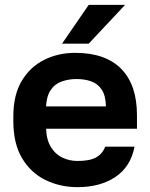

<svg xmlns="http://www.w3.org/2000/svg" viewBox="-20 -760 620 792"><path d="M300 12Q228 12 167.5 -17.5Q107 -47 71 -107.5Q35 -168 35 -260V-280Q35 -368 69.5 -426Q104 -484 162 -513Q220 -542 290 -542Q415 -542 480 -476Q545 -410 545 -285V-229H170Q172 -182 190.5 -152.5Q209 -123 238 -109.5Q267 -96 300 -96Q351 -96 377 -111Q403 -126 414 -155H535Q519 -72 456 -30Q393 12 300 12ZM295 -434Q264 -434 235 -424Q206 -414 189 -388.5Q172 -363 170 -321H417Q416 -366 399.5 -390.5Q383 -415 356 -424.5Q329 -434 295 -434ZM236 -580 346 -740H496L346 -580Z"/></svg>

Font: Golos Text SemiBold
Style: Regular
Weight: 600
Designer: A.Korolkova, Vitaly Kuzmin
Foundry: ParaType Ltd
Version: Version 2.004